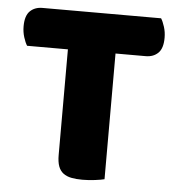

<svg xmlns="http://www.w3.org/2000/svg" viewBox="-47 -654 651 703"><g transform="rotate(5 278.0 -302.0)"><path d="M37 -466Q30 -477 24 -496Q18 -515 18 -536Q18 -575 35.5 -592Q53 -609 81 -609H517Q524 -598 530 -579Q536 -560 536 -539Q536 -500 518.5 -483Q501 -466 473 -466H362V-4Q351 -1 327.5 2Q304 5 281 5Q258 5 240.5 1.5Q223 -2 211 -11Q199 -20 193 -36Q187 -52 187 -78V-466Z"/></g></svg>

Font: Baloo Bhai
Style: Regular
Weight: 400
Designer: Supriya Tembe, Noopur Datye and Ek Type
Foundry: Ek Type
Version: Version 1.443;PS 1.000;hotconv 16.6.51;makeotf.lib2.5.65220;